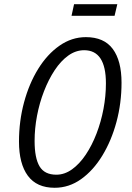

<svg xmlns="http://www.w3.org/2000/svg" viewBox="-20 -880 624 910"><path d="M239 10Q154 10 112 -47Q70 -104 70 -209Q70 -306 94 -395Q118 -484 161 -553.5Q204 -623 262 -663.5Q320 -704 387 -704Q473 -704 514.5 -648Q556 -592 556 -488Q556 -391 532 -302Q508 -213 465 -142.5Q422 -72 364.5 -31Q307 10 239 10ZM247 -52Q286 -52 321.5 -77.5Q357 -103 386.5 -147Q416 -191 437.5 -247Q459 -303 470.5 -364Q482 -425 482 -485Q482 -642 379 -642Q339 -642 303.5 -616.5Q268 -591 239 -547Q210 -503 188.5 -447.5Q167 -392 155.5 -331.5Q144 -271 144 -212Q144 -131 167.5 -91.5Q191 -52 247 -52ZM319 -805 331 -860H536L523 -805Z"/></svg>

Font: Ubuntu Sans Condensed
Style: Italic
Weight: 400
Width: 3
Italic angle: -13.5°
Designer: Dalton Maag Ltd
Foundry: Dalton Maag Ltd
Version: Version 1.006; ttfautohint (v1.8.4.7-5d5b)